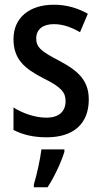

<svg xmlns="http://www.w3.org/2000/svg" viewBox="-20 -663 429 811"><path d="M355 -243C355 -328 304 -367 229 -407C154 -446 133 -463 133 -501C133 -538 160 -561 207 -561C248 -561 283 -547 318 -527L351 -605C306 -630 260 -643 207 -643C104 -643 37 -588 37 -498C37 -413 83 -374 162 -333C240 -295 257 -272 257 -236C257 -193 230 -166 176 -166C126 -166 73 -186 37 -209V-114C74 -95 119 -83 177 -83C288 -83 355 -138 355 -243ZM252 -22V-32H155C150 10 134 81 123 116V128H181C209 85 238 24 252 -22Z"/></svg>

Font: Noto Sans Kannada UI Condensed Medium
Style: Regular
Weight: 500
Width: 3
Designer: Jelle Bosma - Monotype Design Team
Foundry: Monotype Imaging Inc.
Version: Version 2.005